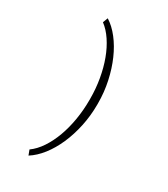

<svg xmlns="http://www.w3.org/2000/svg" viewBox="-244 -906 1087 1243"><g transform="rotate(30 300.0 -284.0)"><path d="M401.9 -279.8Q401.9 -195.3 385 -116.5Q368.2 -37.6 338.6 29.5Q309.1 96.7 268.8 148.2Q228.5 199.7 181.2 229.5L167 191.9Q208.5 162.1 241.2 112.8Q273.9 63.5 296.6 1.5Q319.3 -60.5 331.3 -132.3Q343.3 -204.1 343.3 -278.8V-288.6Q343.3 -363.8 330.8 -435.5Q318.4 -507.3 295.4 -569.3Q272.5 -631.3 239.7 -680.4Q207 -729.5 167 -759.3L181.2 -796.9Q228 -767.6 268.3 -715.8Q308.6 -664.1 338.1 -596.7Q367.7 -529.3 384.8 -450.2Q401.9 -371.1 401.9 -287.1Z"/></g></svg>

Font: TypoPRO Roboto Mono
Style: Regular
Weight: 300
Designer: Google
Version: Version 2.000986; 2015; ttfautohint (v1.3)